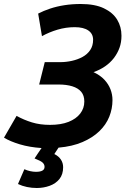

<svg xmlns="http://www.w3.org/2000/svg" viewBox="-36 -728 652 961"><path d="M148 213Q123 213 99 208Q75 203 54 193L86 119Q99 125 114.5 128.5Q130 132 144 132Q165 132 176 126Q187 120 187 107Q187 95 177.5 86Q168 77 137 65Q144 54 153.5 40Q163 26 172 13Q112 9 63.5 -5.5Q15 -20 -16 -39L47 -148Q83 -128 123.5 -115.5Q164 -103 214 -103Q269 -103 307 -118Q345 -133 365.5 -159.5Q386 -186 386 -220Q386 -250 370.5 -268.5Q355 -287 326 -296Q297 -305 257 -305H160L188 -417H266Q295 -417 324 -423.5Q353 -430 377 -443Q401 -456 415.5 -477.5Q430 -499 430 -529Q430 -559 406 -575.5Q382 -592 338 -592Q294 -592 252 -579.5Q210 -567 174 -547L155 -660Q182 -674 215 -685Q248 -696 286.5 -702Q325 -708 368 -708Q439 -708 484 -686.5Q529 -665 550.5 -629.5Q572 -594 572 -549Q572 -516 562 -488.5Q552 -461 534 -437.5Q516 -414 490 -396Q464 -378 432 -367Q466 -351 486.5 -329Q507 -307 517 -281Q527 -255 527 -227Q527 -184 511 -144Q495 -104 461.5 -71.5Q428 -39 377 -17Q326 5 257 11Q251 20 245.5 28.5Q240 37 236 43Q258 54 269 71Q280 88 280 109Q280 145 261.5 168Q243 191 212.5 202Q182 213 148 213Z"/></svg>

Font: Ubuntu Sans
Style: Bold Italic
Weight: 700
Italic angle: -13.5°
Designer: Dalton Maag Ltd
Foundry: Dalton Maag Ltd
Version: Version 1.006